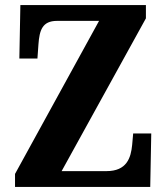

<svg xmlns="http://www.w3.org/2000/svg" viewBox="-20 -734 654 754"><path d="M39 0H570L574 -210H503L499 -165C494 -114 478 -62 398 -62H222L553 -662V-714H60L56 -504H127L131 -560C135 -615 146 -652 204 -652H369L39 -51Z"/></svg>

Font: Noto Serif Khmer Condensed ExtraBold
Style: Regular
Weight: 800
Width: 3
Designer: Danh Hong and the Monotype Design Team
Foundry: Monotype Imaging Inc.
Version: Version 2.004